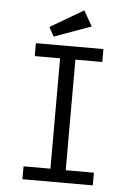

<svg xmlns="http://www.w3.org/2000/svg" viewBox="-55 -833 610 875"><g transform="rotate(5 250.0 -395.5)"><path d="M81 0V-59H204V-564H88V-623H397V-564H274V-58H403V0ZM166 -660 143 -702 295 -791 335 -721Z"/></g></svg>

Font: Ligconsolata
Style: Regular
Weight: 400
Monospace: yes
Designer: Raph Levien, Cyreal, Brenton Simpson
Foundry: Raph Levien, Cyreal, Google
Version: Version 3.001; ttfautohint (v1.8.2.53-6de2)